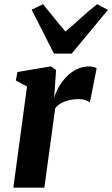

<svg xmlns="http://www.w3.org/2000/svg" viewBox="-20 -872 522 892"><path d="M42 0 105.5 -470.5 53.5 -498 61 -537.5 216 -563.5 240.5 -547.5 234.5 -456.5 231 -416.5Q239.5 -444 254.8 -470.5Q270 -497 291.2 -518Q312.5 -539 338.5 -551.2Q364.5 -563.5 395 -563.5Q407.5 -563.5 416.2 -560.5Q425 -557.5 429 -554.5L397.5 -396Q394 -400 380 -405.8Q366 -411.5 344 -411.5Q328 -411.5 312.2 -408.8Q296.5 -406 282.2 -401Q268 -396 256.2 -388Q244.5 -380 236.5 -369.5L186 0ZM230.5 -623 127 -827 180 -852.5Q205 -822 231 -789.5Q257 -757 284 -725.5Q321.5 -757 356.8 -789.5Q392 -822 431.5 -852.5L481.5 -826L313 -623Z"/></svg>

Font: Merriweather 28pt ExtraBold
Style: Italic
Weight: 800
Italic angle: -7.8°
Version: Version 2.101